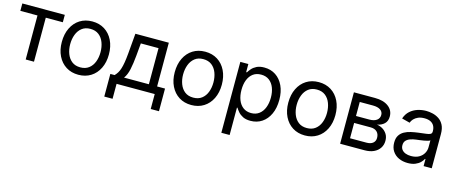

<svg xmlns="http://www.w3.org/2000/svg" viewBox="-45 -1144 4608 1944"><g transform="rotate(15 2259.5 -171.5)"><path d="M189 0V-461.4H9.3V-539.1H454.6V-461.4H275.9V0Z M742.7 11.7Q668.9 11.7 613.5 -23.2Q558.1 -58.1 527.1 -121.1Q496.1 -184.1 496.1 -266.6Q496.1 -350.6 527.1 -413.8Q558.1 -477.1 613.5 -512Q668.9 -546.9 742.7 -546.9Q816.4 -546.9 872.1 -512Q927.7 -477.1 958.7 -413.8Q989.7 -350.6 989.7 -266.6Q989.7 -184.1 958.7 -121.1Q927.7 -58.1 872.1 -23.2Q816.4 11.7 742.7 11.7ZM742.7 -65.9Q796.4 -65.9 831.8 -93.3Q867.2 -120.6 884.5 -166.3Q901.9 -211.9 901.9 -266.6Q901.9 -321.8 884.5 -367.9Q867.2 -414.1 831.8 -441.7Q796.4 -469.2 742.7 -469.2Q689.5 -469.2 654.3 -441.7Q619.1 -414.1 601.6 -368.2Q584 -322.3 584 -266.6Q584 -211.9 601.6 -166.3Q619.1 -120.6 654.1 -93.3Q689 -65.9 742.7 -65.9Z M1054.7 156.7V-80.6H1099.6Q1116.2 -97.7 1128.4 -117.7Q1140.6 -137.7 1149.4 -165.5Q1158.2 -193.4 1164.8 -232.9Q1171.4 -272.5 1176.3 -328.1L1194.3 -539.1H1544.9V-80.6H1627.9V156.7H1541.5V0H1141.6V156.7ZM1198.2 -80.6H1458.5V-459H1272.9L1261.2 -328.1Q1253.4 -242.7 1240 -180.4Q1226.6 -118.2 1198.2 -80.6Z M1926.3 11.7Q1852.5 11.7 1797.1 -23.2Q1741.7 -58.1 1710.7 -121.1Q1679.7 -184.1 1679.7 -266.6Q1679.7 -350.6 1710.7 -413.8Q1741.7 -477.1 1797.1 -512Q1852.5 -546.9 1926.3 -546.9Q2000 -546.9 2055.7 -512Q2111.3 -477.1 2142.3 -413.8Q2173.3 -350.6 2173.3 -266.6Q2173.3 -184.1 2142.3 -121.1Q2111.3 -58.1 2055.7 -23.2Q2000 11.7 1926.3 11.7ZM1926.3 -65.9Q1980 -65.9 2015.4 -93.3Q2050.8 -120.6 2068.1 -166.3Q2085.4 -211.9 2085.4 -266.6Q2085.4 -321.8 2068.1 -367.9Q2050.8 -414.1 2015.4 -441.7Q1980 -469.2 1926.3 -469.2Q1873 -469.2 1837.9 -441.7Q1802.7 -414.1 1785.2 -368.2Q1767.6 -322.3 1767.6 -266.6Q1767.6 -211.9 1785.2 -166.3Q1802.7 -120.6 1837.6 -93.3Q1872.6 -65.9 1926.3 -65.9Z M2294.4 204.1V-539.1H2378.4V-454.1H2386.2Q2397 -472.2 2415.5 -493.7Q2434.1 -515.1 2465.3 -531Q2496.6 -546.9 2545.4 -546.9Q2613.8 -546.9 2665.3 -512.7Q2716.8 -478.5 2746.1 -416Q2775.4 -353.5 2775.4 -268.6Q2775.4 -183.1 2746.3 -120.4Q2717.3 -57.6 2665.8 -23.2Q2614.3 11.2 2545.9 11.2Q2498.5 11.2 2467 -4.6Q2435.5 -20.5 2416.7 -42.5Q2397.9 -64.5 2386.7 -83H2381.3V204.1ZM2532.7 -66.4Q2582.5 -66.4 2616.9 -92.8Q2651.4 -119.1 2669.2 -165Q2687 -210.9 2687 -269Q2687 -327.1 2669.4 -372.3Q2651.9 -417.5 2617.4 -443.4Q2583 -469.2 2532.7 -469.2Q2482.9 -469.2 2448.7 -444.1Q2414.6 -418.9 2396.7 -374Q2378.9 -329.1 2378.9 -269Q2378.9 -209 2396.7 -163.3Q2414.6 -117.7 2449.2 -92Q2483.9 -66.4 2532.7 -66.4Z M3116.7 11.7Q3043 11.7 2987.5 -23.2Q2932.1 -58.1 2901.1 -121.1Q2870.1 -184.1 2870.1 -266.6Q2870.1 -350.6 2901.1 -413.8Q2932.1 -477.1 2987.5 -512Q3043 -546.9 3116.7 -546.9Q3190.4 -546.9 3246.1 -512Q3301.8 -477.1 3332.8 -413.8Q3363.8 -350.6 3363.8 -266.6Q3363.8 -184.1 3332.8 -121.1Q3301.8 -58.1 3246.1 -23.2Q3190.4 11.7 3116.7 11.7ZM3116.7 -65.9Q3170.4 -65.9 3205.8 -93.3Q3241.2 -120.6 3258.5 -166.3Q3275.9 -211.9 3275.9 -266.6Q3275.9 -321.8 3258.5 -367.9Q3241.2 -414.1 3205.8 -441.7Q3170.4 -469.2 3116.7 -469.2Q3063.5 -469.2 3028.3 -441.7Q2993.2 -414.1 2975.6 -368.2Q2958 -322.3 2958 -266.6Q2958 -211.9 2975.6 -166.3Q2993.2 -120.6 3028.1 -93.3Q3063 -65.9 3116.7 -65.9Z M3484.9 0V-539.1H3706.1Q3794.9 -539.1 3847.2 -500.2Q3899.4 -461.4 3899.4 -395.5Q3899.4 -348.1 3871.3 -320.6Q3843.3 -293 3795.9 -283.7Q3827.1 -279.3 3855.5 -262.5Q3883.8 -245.6 3902.1 -216.8Q3920.4 -188 3920.4 -146.5Q3920.4 -104 3898.7 -70.8Q3877 -37.6 3836.9 -18.8Q3796.9 0 3740.7 0ZM3567.4 -79.6H3740.7Q3783.2 -79.6 3807.1 -99.4Q3831.1 -119.1 3831.1 -153.3Q3831.1 -194.3 3807.1 -217.3Q3783.2 -240.2 3740.7 -240.2H3567.4ZM3567.4 -313H3707.5Q3756.8 -313 3784.4 -333.3Q3812 -353.5 3812 -388.7Q3812 -422.4 3783.9 -441.2Q3755.9 -460 3706.1 -460H3567.4Z M4194.8 11.7Q4143.1 11.7 4101.3 -7.3Q4059.6 -26.4 4034.9 -63.5Q4010.3 -100.6 4010.3 -153.8Q4010.3 -200.2 4028.6 -229Q4046.9 -257.8 4077.4 -274.7Q4107.9 -291.5 4145.3 -299.8Q4182.6 -308.1 4220.7 -313Q4270 -319.3 4300 -322.8Q4330.1 -326.2 4344.5 -334.2Q4358.9 -342.3 4358.9 -362.3V-365.7Q4358.9 -398.4 4345.9 -421.9Q4333 -445.3 4307.6 -457.8Q4282.2 -470.2 4244.6 -470.2Q4206.1 -470.2 4178.5 -458.3Q4150.9 -446.3 4133.5 -427.5Q4116.2 -408.7 4109.4 -387.7L4024.9 -409.7Q4041.5 -459 4075.2 -489Q4108.9 -519 4152.6 -533Q4196.3 -546.9 4242.7 -546.9Q4273.9 -546.9 4309.1 -538.8Q4344.2 -530.8 4375.2 -510.7Q4406.2 -490.7 4425.8 -453.9Q4445.3 -417 4445.3 -358.9V0H4359.9V-74.2H4355Q4345.7 -55.2 4325.7 -35.2Q4305.7 -15.1 4273.4 -1.7Q4241.2 11.7 4194.8 11.7ZM4209 -65.4Q4258.3 -65.4 4291.5 -84.2Q4324.7 -103 4341.8 -133.3Q4358.9 -163.6 4358.9 -196.8V-270Q4353.5 -264.2 4336.7 -259.3Q4319.8 -254.4 4297.6 -250.5Q4275.4 -246.6 4253.7 -243.9Q4231.9 -241.2 4216.8 -239.3Q4185.5 -235.4 4158.2 -225.8Q4130.9 -216.3 4114.3 -198.2Q4097.7 -180.2 4097.7 -149.4Q4097.7 -122.1 4112.1 -103.3Q4126.5 -84.5 4151.4 -75Q4176.3 -65.4 4209 -65.4Z"/></g></svg>

Font: Inter 18pt
Style: Regular
Weight: 400
Designer: Rasmus Andersson
Foundry: rsms
Version: Version 4.001;git-66647c0bb